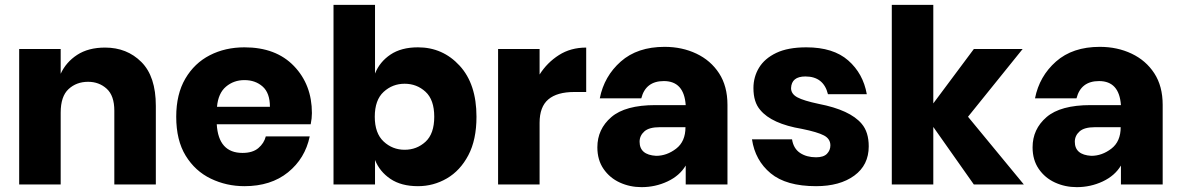

<svg xmlns="http://www.w3.org/2000/svg" viewBox="-20 -760 4873 791"><path d="M622 0H451V-304Q451 -366 419.5 -394.5Q388 -423 343 -423Q295 -423 262.5 -393Q230 -363 230 -296V0H59V-558H230V-456Q252 -504 298 -534Q344 -564 413 -564Q503 -564 562.5 -504.5Q622 -445 622 -324Z M987 7Q913 7 848.5 -24Q784 -55 745 -118.5Q706 -182 706 -279Q706 -372 743.5 -436Q781 -500 844.5 -532.5Q908 -565 987 -565Q1117 -565 1191 -488Q1265 -411 1265 -294Q1265 -273 1260 -248H873Q880 -130 979 -130Q1021 -130 1044.5 -150Q1068 -170 1075 -198H1256Q1237 -107 1166.5 -50Q1096 7 987 7ZM1092 -320Q1092 -377 1062 -403.5Q1032 -430 987 -430Q943 -430 911 -403Q879 -376 874 -320Z M1702 7Q1633 7 1588.5 -23Q1544 -53 1525 -101V0H1354V-740H1525V-457Q1544 -505 1588.5 -535Q1633 -565 1702 -565Q1804 -565 1873.5 -489.5Q1943 -414 1943 -279Q1943 -184 1909.5 -120.5Q1876 -57 1821 -25Q1766 7 1702 7ZM1647 -143Q1697 -143 1733 -176Q1769 -209 1769 -279Q1769 -349 1733 -382Q1697 -415 1647 -415Q1597 -415 1560.5 -381.5Q1524 -348 1524 -279Q1524 -211 1560.5 -177Q1597 -143 1647 -143Z M2203 0H2032V-558H2203V-453Q2234 -502 2282.5 -533Q2331 -564 2395 -564V-381H2346Q2275 -381 2239 -350.5Q2203 -320 2203 -254Z M2623 11Q2575 11 2533.5 -8Q2492 -27 2466.5 -64Q2441 -101 2441 -153Q2441 -228 2498.5 -277.5Q2556 -327 2680 -327H2805Q2798 -426 2715 -426Q2640 -426 2622 -355H2451Q2469 -446 2537.5 -506.5Q2606 -567 2718 -567Q2790 -567 2849 -539Q2908 -511 2942.5 -458Q2977 -405 2977 -328V0H2805V-78Q2780 -36 2730 -12.5Q2680 11 2623 11ZM2683 -118Q2727 -118 2765.5 -147.5Q2804 -177 2804 -236H2698Q2654 -236 2634.5 -218.5Q2615 -201 2615 -176Q2615 -122 2683 -118Z M3342 7Q3219 7 3155 -46Q3091 -99 3078 -186H3243Q3249 -148 3276 -130Q3303 -112 3342 -112Q3373 -112 3387 -126.5Q3401 -141 3401 -161Q3401 -188 3374.5 -202Q3348 -216 3284 -229Q3159 -250 3112 -307Q3084 -339 3084 -397Q3084 -443 3107 -481Q3130 -519 3178 -542Q3226 -565 3302 -565Q3413 -565 3474.5 -511Q3536 -457 3551 -372H3391Q3373 -445 3298 -445Q3241 -445 3239 -397Q3239 -373 3265 -359Q3291 -345 3353 -332Q3482 -307 3530 -250Q3559 -216 3559 -157Q3559 -80 3499.5 -36.5Q3440 7 3342 7Z M4198 0H3992L3825 -237V0H3654V-740H3825V-334L3992 -558H4193L3968 -279Z M4416 11Q4368 11 4326.5 -8Q4285 -27 4259.5 -64Q4234 -101 4234 -153Q4234 -228 4291.5 -277.5Q4349 -327 4473 -327H4598Q4591 -426 4508 -426Q4433 -426 4415 -355H4244Q4262 -446 4330.5 -506.5Q4399 -567 4511 -567Q4583 -567 4642 -539Q4701 -511 4735.5 -458Q4770 -405 4770 -328V0H4598V-78Q4573 -36 4523 -12.5Q4473 11 4416 11ZM4476 -118Q4520 -118 4558.5 -147.5Q4597 -177 4597 -236H4491Q4447 -236 4427.5 -218.5Q4408 -201 4408 -176Q4408 -122 4476 -118Z"/></svg>

Font: Ulagadi Sans
Style: Bold
Weight: 700
Designer: Ninad Kale (Devanagari), Jonny Pinhorn (Latin)
Foundry: Indian Type Foundry
Version: Version 3.01;March 29, 2020;FontCreator 12.0.0.2522 64-bit; 